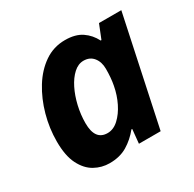

<svg xmlns="http://www.w3.org/2000/svg" viewBox="-129 -694 852 842"><g transform="rotate(-30 297.0 -273.0)"><path d="M198 10Q158 10 123 -9.5Q88 -29 66 -72.5Q44 -116 44 -188Q44 -255 62 -320Q80 -385 113 -438.5Q146 -492 192.5 -524Q239 -556 297 -556Q349 -556 381.5 -534Q414 -512 432 -476H436L464 -546H577L461 0H351L358 -71H354Q325 -35 287.5 -12.5Q250 10 198 10ZM256 -109Q286 -109 312 -133Q338 -157 356.5 -194.5Q375 -232 383 -275Q390 -311 390 -357Q390 -392 372 -414.5Q354 -437 322 -437Q295 -437 271.5 -415.5Q248 -394 230.5 -359Q213 -324 203 -281Q193 -238 193 -195Q193 -109 256 -109Z"/></g></svg>

Font: BC Sans
Style: Bold Italic
Weight: 700
Italic angle: -12°
Designer: Monotype Design Team
Province of B.C.
Foundry: Monotype Imaging Inc.
Version: Version 2.000;GOOG;noto-source:20170915:90ef993387c0